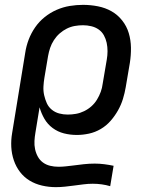

<svg xmlns="http://www.w3.org/2000/svg" viewBox="-20 -548 640 791"><path d="M210 223Q181 223 153 216.5Q125 210 102 196Q79 182 62.5 160.5Q46 139 37 112.5Q28 86 26.5 57.5Q25 29 30 0L84 -331Q88 -358 98 -384.5Q108 -411 124.5 -435Q141 -459 164 -477.5Q187 -496 213.5 -507.5Q240 -519 267.5 -523.5Q295 -528 322 -528Q353 -528 383.5 -522Q414 -516 439.5 -501.5Q465 -487 483.5 -463.5Q502 -440 510.5 -411.5Q519 -383 519.5 -352Q520 -321 515 -289L498 -189Q494 -165 486.5 -140.5Q479 -116 466 -93Q453 -70 435.5 -50Q418 -30 395 -16.5Q372 -3 346.5 2.5Q321 8 297 8Q269 8 243.5 1.5Q218 -5 197 -20.5Q176 -36 163 -58.5Q150 -81 143 -106L126 -2Q123 15 122 32.5Q121 50 124.5 66.5Q128 83 136 97.5Q144 112 157 121.5Q170 131 186.5 135Q203 139 221 139Q235 139 249.5 137.5Q264 136 280 134Q302 131 325 128.5Q348 126 370 126Q390 126 409.5 128.5Q429 131 448 135L434 219Q417 214 399 211.5Q381 209 362 209Q343 209 323.5 211.5Q304 214 285 216.5Q266 219 247.5 221Q229 223 210 223ZM259 -76Q276 -76 293 -79Q310 -82 326.5 -90Q343 -98 356.5 -110Q370 -122 379.5 -137.5Q389 -153 395 -169.5Q401 -186 403 -203L420 -303Q423 -320 423 -337.5Q423 -355 419.5 -371.5Q416 -388 408 -402.5Q400 -417 386.5 -426.5Q373 -436 356 -440Q339 -444 322 -444Q305 -444 288 -441Q271 -438 255 -430Q239 -422 225.5 -410Q212 -398 202 -382.5Q192 -367 186.5 -350.5Q181 -334 178 -317L163 -228Q160 -210 159 -191.5Q158 -173 162 -155.5Q166 -138 173 -122.5Q180 -107 193.5 -96Q207 -85 224 -80.5Q241 -76 259 -76Z"/></svg>

Font: Iosevka Aile Medium
Style: Italic
Weight: 500
Italic angle: -9°
Designer: Belleve Invis
Foundry: Belleve Invis
Version: Version 31.1.0; ttfautohint (v1.8.4)